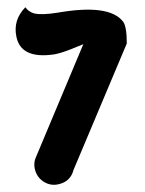

<svg xmlns="http://www.w3.org/2000/svg" viewBox="-20 -510 400 530"><path d="M50 -490Q58 -478 74 -473Q95 -468 139 -475Q282 -500 320 -450Q330 -436 330 -390L183 -41Q175 -10 144 -2Q122 4 103 -7Q84 -18 77.5 -38.5Q71 -59 80 -78L210 -388Q208 -387 178 -375Q148 -363 130 -360Q37 -346 25 -410Q16 -455 50 -490Z"/></svg>

Font: SOV_ThonBuri
Style: Book
Weight: 400
Version: Version 1.00